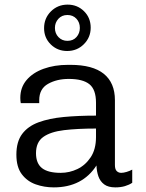

<svg xmlns="http://www.w3.org/2000/svg" viewBox="-20 -802 634 832"><path d="M213 10Q172 10 135 -3Q98 -16 74.5 -47Q51 -78 51 -132Q51 -188 76 -221.5Q101 -255 147 -272Q193 -289 256 -295Q319 -301 396 -301V-357Q396 -414 367.5 -437Q339 -460 278 -460Q226 -460 188 -438.5Q150 -417 150 -368V-355H70Q69 -360 68.5 -366Q68 -372 68 -378Q68 -423 95 -455Q122 -487 169 -504Q216 -521 275 -521H285Q382 -521 430 -482Q478 -443 478 -368V-87Q478 -68 486 -60.5Q494 -53 505 -53Q515 -53 528.5 -57Q542 -61 553 -67V-10Q540 -1 521.5 4.5Q503 10 480 10Q449 10 431.5 -3Q414 -16 406.5 -37.5Q399 -59 398 -85Q368 -38 321.5 -14Q275 10 213 10ZM243 -53Q281 -53 315.5 -69.5Q350 -86 373 -120.5Q396 -155 396 -208V-245Q316 -245 257.5 -238Q199 -231 167.5 -208.5Q136 -186 136 -138Q136 -94 162 -73.5Q188 -53 243 -53ZM271 -581Q229 -581 200 -609.5Q171 -638 171 -680Q171 -723 200.5 -752.5Q230 -782 273 -782Q315 -782 344 -753.5Q373 -725 373 -682Q373 -640 343.5 -610.5Q314 -581 271 -581ZM272 -625Q297 -625 311.5 -641.5Q326 -658 326 -681Q326 -705 311 -721Q296 -737 272 -737Q248 -737 233 -720.5Q218 -704 218 -681Q218 -657 233.5 -641Q249 -625 272 -625Z"/></svg>

Font: Chivo Medium Light
Style: Regular
Weight: 300
Version: Version 2.002